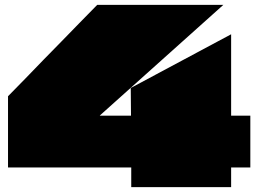

<svg xmlns="http://www.w3.org/2000/svg" viewBox="-20 -770 1060 790"><path d="M1010 -294V-81H932Q931 -81 931 -81Q931 -81 931 -80V0H520V-80Q520 -81 520 -81Q520 -81 520 -81Q520 -81 519 -81H13V-374Q50 -411 86.5 -449Q123 -487 159.5 -524.5Q196 -562 233 -599.5Q270 -637 306.5 -675Q343 -713 380 -750H899Q772 -636 645 -522.5Q518 -409 391 -295Q391 -295 391 -294.5Q391 -294 391 -294Q391 -294 391.5 -294Q392 -294 392 -294H518Q519 -294 519 -294Q519 -294 519 -295Q519 -324 518.5 -352Q518 -380 518 -408L931 -629Q931 -543 931 -462Q931 -381 931 -295Q931 -294 931 -294Q931 -294 932 -294Z"/></svg>

Font: Climate Crisis
Style: Regular
Weight: 400
Version: Version 1.003